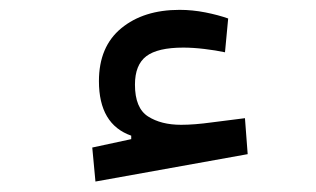

<svg xmlns="http://www.w3.org/2000/svg" viewBox="-20 -353 626 380"><path d="M168.9 6.3 162.6 -61 239.7 -77.6V-84.5Q175.8 -106.9 175.8 -192.4Q175.8 -260.7 220 -297.1Q264.2 -333.5 335.4 -333.5Q360.8 -333.5 386.7 -328.4Q412.6 -323.2 431.6 -316.4L425.3 -249.5Q407.2 -253.4 384.5 -256.1Q361.8 -258.8 342.8 -258.8Q292 -258.8 269.5 -241.7Q247.1 -224.6 247.1 -185.5Q247.1 -139.2 272.9 -122.6Q298.8 -106 338.4 -106Q364.7 -106 399.4 -110.8Q433.6 -115.2 464.8 -119.1L470.2 -47.9Z"/></svg>

Font: CaskaydiaMono NF SemiLight
Style: Regular
Weight: 350
Designer: Aaron Bell
Foundry: Saja Typeworks
Version: Version 2111.001; ttfautohint (v1.8.4);Nerd Fonts 3.1.1